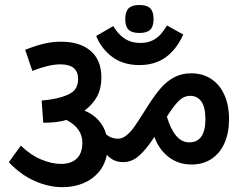

<svg xmlns="http://www.w3.org/2000/svg" viewBox="-20 -797 973 774"><path d="M484.9 -720.2Q484.9 -750 498.3 -763.4Q511.7 -776.9 542 -776.9Q572.3 -776.9 585.7 -763.4Q599.1 -750 599.1 -720.2Q599.1 -690.4 585.7 -677.2Q572.3 -664.1 542 -664.1Q511.7 -664.1 498.3 -677.2Q484.9 -690.4 484.9 -720.2ZM367.7 -651.9 436.5 -691.9Q454.6 -660.6 481.2 -642.3Q507.8 -624 546.4 -624Q574.7 -624 594.7 -634Q614.7 -644 627.4 -658.4Q640.1 -672.9 653.3 -694.3L718.8 -657.7Q690.9 -596.7 647.5 -565.7Q604 -534.7 542 -534.7Q476.1 -534.7 432.1 -567.9Q388.2 -601.1 367.7 -651.9ZM903.3 -316.4Q903.3 -261.2 884.8 -219.7Q866.2 -178.2 832 -156Q797.9 -133.8 752.4 -133.8Q699.7 -133.8 660.4 -163.6Q621.1 -193.4 602.5 -245.1Q570.8 -196.3 541.5 -169.9Q512.2 -143.6 477.5 -143.6Q459 -143.1 442.6 -149.7Q426.3 -156.2 410.6 -172.9Q402.8 -132.3 377.7 -102.8Q352.5 -73.2 314.7 -57.9Q276.9 -42.5 231.9 -42.5Q176.3 -42.5 119.9 -67.4Q63.5 -92.3 15.6 -143.1L64 -210Q104 -171.4 146.7 -153.8Q189.5 -136.2 225.6 -136.2Q266.6 -136.2 289.3 -157.7Q312 -179.2 312 -221.7Q312 -251 296.1 -273.7Q280.3 -296.4 248 -313.5Q215.8 -303.7 172.9 -302.7L163.1 -302.2L154.3 -302.7L147.9 -391.6L165.5 -393.6Q169.4 -394 181.6 -395.5Q237.8 -404.3 266.4 -422.1Q294.9 -439.9 294.9 -478.5Q294.9 -537.6 223.6 -537.6Q178.2 -537.6 110.4 -511.2L81.5 -596.2Q121.6 -612.3 155.8 -620.6Q189.9 -628.9 226.1 -628.9Q302.2 -628.9 345.5 -591.8Q388.7 -554.7 388.7 -484.4Q388.7 -439.9 371.1 -407.7Q353.5 -375.5 320.8 -351.1Q355 -336.9 377.2 -312.3Q399.4 -287.6 408.2 -254.9Q429.2 -237.8 454.6 -237.8Q473.1 -237.8 489.7 -251.2Q506.3 -264.6 520.8 -284.9Q535.2 -305.2 558.1 -341.8Q558.1 -341.8 578.6 -374Q605 -415 628.4 -442.1Q651.9 -469.2 682.1 -485.4Q712.4 -501.5 751 -501.5Q796.4 -501.5 831.1 -479Q865.7 -456.5 884.5 -414.6Q903.3 -372.6 903.3 -316.4ZM808.1 -316.9Q808.1 -364.3 792 -387.5Q775.9 -410.6 746.6 -410.6Q721.2 -410.6 700.4 -390.1Q679.7 -369.6 652.8 -326.7Q667 -277.8 689.5 -250.5Q711.9 -223.1 742.7 -223.1Q808.1 -223.1 808.1 -316.9Z"/></svg>

Font: Varta
Style: Bold
Weight: 700
Designer: Joana Correia, Viktoriya Grabowska, Eben Sorkin
Foundry: Sorkin Type
Version: Version 1.002; ttfautohint (v1.3) -l 8 -r 24 -G 200 -x 12 -H